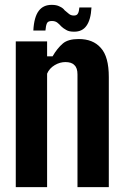

<svg xmlns="http://www.w3.org/2000/svg" viewBox="-20 -770 510 790"><path d="M44.9 0H173.8V-466.8C179.7 -481.4 190.4 -493.2 205.1 -502C219.7 -510.7 234.4 -514.6 249 -514.6C265.6 -514.6 278.3 -510.7 286.1 -502C294.9 -494.1 298.8 -481.4 298.8 -463.9V0H427.7V-453.1C427.7 -508.8 417 -548.8 394.5 -573.2C373 -597.7 342.8 -609.4 303.7 -609.4C275.4 -609.4 252.9 -603.5 238.3 -590.8C223.6 -578.1 209 -560.5 196.3 -538.1H173.8V-599.6H44.9V0ZM306.6 -739.3C305.7 -728.5 303.7 -719.7 300.8 -714.8C297.9 -709 293 -706.1 284.2 -706.1C276.4 -706.1 269.5 -708 263.7 -712.9L246.1 -727.5C241.2 -734.4 234.4 -739.3 225.6 -743.2C216.8 -748 206.1 -750 192.4 -750C169.9 -750 152.3 -742.2 139.6 -725.6C127 -709 119.1 -682.6 117.2 -644.5H167C168 -657.2 169.9 -667 172.9 -673.8C175.8 -680.7 182.6 -683.6 193.4 -683.6C202.1 -683.6 209 -681.6 214.8 -677.7C220.7 -672.9 226.6 -668 232.4 -661.1C237.3 -656.2 244.1 -651.4 252.9 -646.5C260.7 -641.6 271.5 -639.6 285.2 -639.6C307.6 -639.6 324.2 -647.5 335.9 -664.1C347.7 -680.7 354.5 -705.1 356.4 -739.3H306.6Z"/></svg>

Font: Yellow Ladder Regular
Style: Regular
Weight: 400
Designer: Zima Creative
Version: Version 2.002